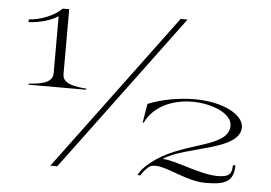

<svg xmlns="http://www.w3.org/2000/svg" viewBox="-51 -768 1206 853"><g transform="rotate(5 552.0 -342.0)"><path d="M224 -410V-700H195C160 -664 97 -642 49 -639V-627C89 -629 144 -640 180 -665V-410C180 -364 117 -358 73 -355V-350H330V-355C284 -359 224 -365 224 -410ZM894 16C980 16 1020 1 1020 -73H1009C1009 -31 993 -19 945 -19C864 -19 746 -75 695 -73C788 -138 1034 -138 1034 -244C1034 -298 946 -350 814 -350C747 -350 666 -336 607 -311L593 -227H598C633 -301 716 -338 806 -338C891 -338 983 -302 983 -247C983 -149 795 -157 665 -68C630 -44 598 -14 591 8H603C616 -12 628 -26 640 -34C649 -40 658 -40 672 -40C724 -38 812 16 894 16ZM721 -700 201 0H232L752 -700Z"/></g></svg>

Font: Sprat Extended Thin
Style: Regular
Weight: 100
Width: 9
Designer: Ethan Nakache
Foundry: Collletttivo
Version: Version 2.000;Glyphs 3.2 (3217)